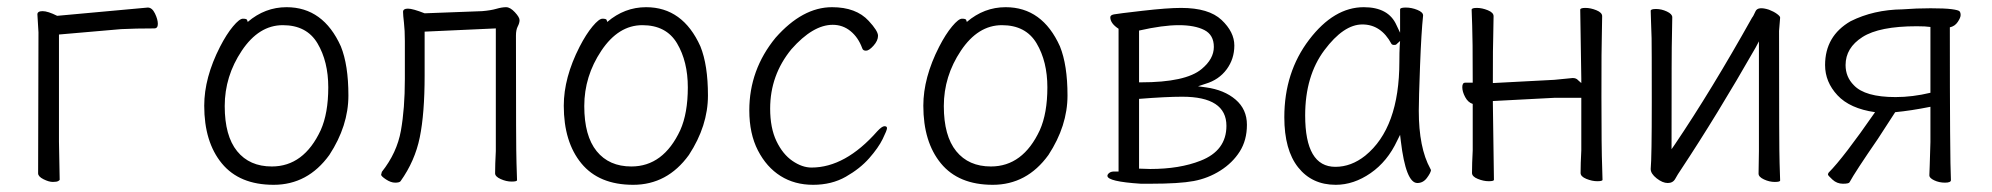

<svg xmlns="http://www.w3.org/2000/svg" viewBox="-20 -501 5540 534"><path d="M146 -1Q146 0 142 2.5Q138 5 127 5Q116 5 101 -2.5Q86 -10 86 -19L87 -411L84 -461Q84 -470 98.5 -470Q113 -470 139 -457L391 -480Q403 -480 411 -463.5Q419 -447 419 -434.5Q419 -422 409 -422Q357 -422 317 -420L144 -405V-107ZM84 -461Z M896 -70Q836 13 741 13Q646 13 597 -46.5Q548 -106 548 -207Q548 -285 592 -371Q610 -406 628 -427.5Q646 -449 655.5 -449Q665 -449 667 -446L669 -440Q717 -481 777 -481Q879 -481 928 -372Q949 -320 949 -235.5Q949 -151 896 -70ZM736 -38Q825 -38 872 -139Q893 -186 893 -258Q893 -330 863 -380.5Q833 -431 766.5 -431Q700 -431 652.5 -360Q605 -289 605 -206Q605 -123 639.5 -80.5Q674 -38 736 -38ZM928 -372Z M1094 3Q1091 7 1079 7Q1067 7 1053.5 -2Q1040 -11 1040 -15L1042 -23Q1084 -76 1095 -137.5Q1106 -199 1106 -281V-387Q1106 -417 1103.5 -438Q1101 -459 1101 -468Q1101 -477 1114.5 -477Q1128 -477 1161 -464L1321 -470Q1345 -472 1360.5 -476.5Q1376 -481 1387.5 -481Q1399 -481 1412 -467Q1425 -453 1425 -445Q1425 -437 1420 -427.5Q1415 -418 1415 -402Q1415 -84 1416.5 -48Q1418 -12 1418 0Q1418 4 1403 4Q1388 4 1372.5 -3Q1357 -10 1357 -19Q1357 -43 1359 -81V-422L1161 -413V-291Q1161 -185 1147.5 -119Q1134 -53 1094 3Z M1896 -70Q1836 13 1741 13Q1646 13 1597 -46.5Q1548 -106 1548 -207Q1548 -285 1592 -371Q1610 -406 1628 -427.5Q1646 -449 1655.5 -449Q1665 -449 1667 -446L1669 -440Q1717 -481 1777 -481Q1879 -481 1928 -372Q1949 -320 1949 -235.5Q1949 -151 1896 -70ZM1736 -38Q1825 -38 1872 -139Q1893 -186 1893 -258Q1893 -330 1863 -380.5Q1833 -431 1766.5 -431Q1700 -431 1652.5 -360Q1605 -289 1605 -206Q1605 -123 1639.5 -80.5Q1674 -38 1736 -38ZM1928 -372Z M2237 -35Q2331 -35 2420 -136Q2433 -150 2440 -150Q2447 -150 2447 -144.5Q2447 -139 2435 -114.5Q2423 -90 2397.5 -61Q2372 -32 2332.5 -9.5Q2293 13 2241.5 13Q2190 13 2151 -11.5Q2112 -36 2088 -82.5Q2064 -129 2064 -194Q2064 -307 2137 -396Q2212 -481 2294 -481Q2361 -481 2396 -443Q2422 -415 2422 -401.5Q2422 -388 2409.5 -374Q2397 -360 2388.5 -360Q2380 -360 2378 -367Q2367 -397 2345.5 -414.5Q2324 -432 2296 -432Q2241 -432 2181 -364Q2122 -292 2122 -199Q2122 -145 2139.5 -108.5Q2157 -72 2184 -53.5Q2211 -35 2237 -35ZM2378 -367Z M2896 -70Q2836 13 2741 13Q2646 13 2597 -46.5Q2548 -106 2548 -207Q2548 -285 2592 -371Q2610 -406 2628 -427.5Q2646 -449 2655.5 -449Q2665 -449 2667 -446L2669 -440Q2717 -481 2777 -481Q2879 -481 2928 -372Q2949 -320 2949 -235.5Q2949 -151 2896 -70ZM2736 -38Q2825 -38 2872 -139Q2893 -186 2893 -258Q2893 -330 2863 -380.5Q2833 -431 2766.5 -431Q2700 -431 2652.5 -360Q2605 -289 2605 -206Q2605 -123 2639.5 -80.5Q2674 -38 2736 -38ZM2928 -372Z M3153 10Q3060 4 3060 -12Q3060 -16 3065 -20Q3070 -24 3079 -24H3091V-421Q3068 -436 3068 -453Q3068 -459 3078 -461Q3088 -463 3157.5 -471Q3227 -479 3265 -479Q3342 -479 3377.5 -445.5Q3413 -412 3413 -374.5Q3413 -337 3391.5 -308Q3370 -279 3333 -268L3312 -261L3334 -258Q3385 -251 3416.5 -224Q3448 -197 3448 -154Q3448 -111 3428 -79.5Q3408 -48 3374 -26.5Q3340 -5 3300 2.5Q3260 10 3180 10ZM3153 10ZM3179 -31Q3261 -31 3319 -54Q3391 -82 3391 -151Q3391 -232 3268 -232Q3223 -232 3148 -226V-32ZM3148 -272H3153Q3278 -272 3322 -309Q3356 -337 3356 -370.5Q3356 -404 3329.5 -417.5Q3303 -431 3258.5 -431Q3214 -431 3148 -416Z M3695 13Q3629 13 3590.5 -35.5Q3552 -84 3552 -175Q3552 -300 3621 -390.5Q3690 -481 3773 -481Q3842 -481 3864 -431L3874 -410V-475Q3874 -480 3890 -480Q3906 -480 3922 -473.5Q3938 -467 3938 -458Q3933 -411 3929.5 -318Q3926 -225 3926 -193Q3926 -90 3958 -32L3960 -28Q3959 -20 3948.5 -6Q3938 8 3922 8Q3890 8 3876 -109L3874 -126L3866 -110Q3839 -52 3792 -19.5Q3745 13 3695 13ZM3694 -37Q3738 -37 3777 -68Q3872 -145 3872 -330Q3872 -356 3873 -374L3874 -387L3864 -378Q3863 -376 3857.5 -376Q3852 -376 3850 -379Q3821 -433 3769 -433Q3717 -433 3663.5 -361.5Q3610 -290 3610 -180Q3610 -37 3694 -37Z M4135 -1Q4135 3 4120.5 3Q4106 3 4090 -3.5Q4074 -10 4074 -20Q4074 -45 4076 -83V-212Q4063 -216 4055 -231Q4047 -246 4047 -258.5Q4047 -271 4055 -271H4076V-276Q4076 -397 4074.5 -430.5Q4073 -464 4073 -474Q4073 -479 4087.5 -479Q4102 -479 4118 -472.5Q4134 -466 4134 -456L4133 -397Q4132 -379 4132 -275V-270L4303 -279L4354 -284Q4364 -284 4369 -278L4378 -270V-282L4375 -474Q4375 -479 4389.5 -479Q4404 -479 4420 -472.5Q4436 -466 4436 -456L4435 -397Q4434 -379 4434 -232Q4434 -85 4436 -37L4437 -1Q4437 3 4422.5 3Q4408 3 4392 -3.5Q4376 -10 4376 -20Q4376 -45 4378 -83V-229H4304L4132 -220V-215Z M4931 1Q4931 5 4916 5Q4901 5 4886 -2Q4871 -9 4871 -18Q4871 -43 4872 -81V-386L4863 -369Q4755 -180 4655 -29Q4646 -16 4639.5 -4Q4633 8 4618.5 8Q4604 8 4587.5 -5Q4571 -18 4571 -31Q4574 -62 4574 -218Q4574 -374 4573.5 -395Q4573 -416 4572 -438.5Q4571 -461 4571 -471Q4571 -476 4586 -476Q4601 -476 4616 -469Q4631 -462 4631 -453L4630 -394Q4629 -376 4629 -102V-86L4638 -99Q4740 -250 4853 -452Q4856 -455 4862.5 -469.5Q4869 -484 4900 -474Q4913 -469 4922 -462.5Q4931 -456 4931 -452L4928 -415Q4928 -83 4929.5 -47Q4931 -11 4931 1ZM4862 -471Q4862 -471 4863 -471Z M5124 6Q5122 10 5105.5 10Q5089 10 5076.5 -1.5Q5064 -13 5064 -15.5Q5064 -18 5066 -21Q5107 -62 5195 -189Q5125 -199 5090.5 -236Q5056 -273 5056 -320Q5056 -401 5127 -442Q5191 -474 5271 -475Q5310 -478 5349.5 -478Q5389 -478 5408 -475.5Q5427 -473 5430 -469.5Q5433 -466 5433 -459Q5433 -452 5425 -440Q5417 -428 5403 -425V-421Q5403 -58 5406 0Q5406 7 5389.5 7Q5373 7 5359.5 0.5Q5346 -6 5346 -13L5347 -40L5349 -106V-204Q5294 -193 5251 -189L5203 -115Q5139 -22 5124 6ZM5252 -231Q5299 -231 5349 -243V-426Q5336 -428 5311 -428Q5207 -428 5160 -398Q5113 -368 5113 -320Q5113 -287 5136 -264Q5167 -231 5252 -231ZM5127 -442Z"/></svg>

Font: LXGW WenKai Mono TC Light
Style: Regular
Weight: 300
Designer: LXGW / Fontworks Inc.
Foundry: LXGW / Fontworks Inc.
Version: Version 1.330